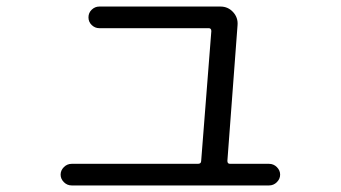

<svg xmlns="http://www.w3.org/2000/svg" viewBox="-20 -573 1040 586"><path d="M199 -7Q185 -7 175 -17Q165 -27 165 -40Q165 -53 175 -63Q185 -73 199 -73H584Q594 -73 594 -82L625 -478Q625 -487 617 -487H283Q270 -487 260 -496.5Q250 -506 250 -520Q250 -534 260 -543.5Q270 -553 283 -553H653Q676 -553 691.5 -536Q707 -519 705 -496L674 -82Q674 -73 682 -73H801Q815 -73 825 -63Q835 -53 835 -40Q835 -27 825 -17Q815 -7 801 -7Z"/></svg>

Font: Rounded Mplus 1c
Style: Regular
Weight: 400
Version: Version 1.059.20150529